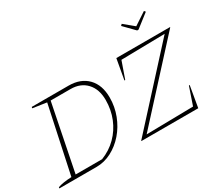

<svg xmlns="http://www.w3.org/2000/svg" viewBox="-149 -1158 1648 1465"><g transform="rotate(-30 674.5 -425.0)"><path d="M454 -644Q560 -644 620.5 -581.5Q681 -519 681 -409Q681 -328 652.5 -254Q624 -180 574.5 -123Q525 -66 461.5 -33Q398 0 328 0H1L3 -10Q48 -26 124 -29L249 -615L127 -633L130 -644ZM395 -30Q472 -60 528 -116Q584 -172 614.5 -247Q645 -322 645 -408Q645 -503 593.5 -558.5Q542 -614 454 -614H279L162 -30ZM1348 -641 784 -24 1197 -31 1250 -186H1257L1225 0H724V-3L1287 -620L902 -613L850 -465H843L875 -644H1348ZM1118 -747 1029 -838 1041 -850 1128 -778 1237 -850 1247 -838 1130 -747Z"/></g></svg>

Font: Piazzolla SC Thin
Style: Italic
Weight: 100
Italic angle: -11.3°
Designer: Juan Pablo del Peral
Foundry: Huerta Tipografica
Version: Version 1.330